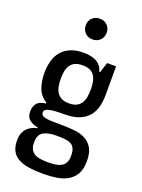

<svg xmlns="http://www.w3.org/2000/svg" viewBox="-174 -803 815 1105"><g transform="rotate(20 233.5 -250.5)"><path d="M219 -510Q238 -510 257 -507Q276 -504 292.5 -496Q309 -488 321.5 -474Q334 -460 340 -437H345L365 -500H420V-329Q420 -290 412 -255.5Q404 -221 383 -195Q362 -169 326 -154Q290 -139 234 -139Q171 -139 142.5 -132.5Q114 -126 114 -108Q114 -97 119.5 -91Q125 -85 139 -81.5Q153 -78 177 -77Q201 -76 239 -76Q282 -76 320 -72Q358 -68 386.5 -53Q415 -38 432 -9Q449 20 449 71Q449 120 431.5 150Q414 180 385 196.5Q356 213 318 219Q280 225 239 225Q189 225 150.5 219.5Q112 214 85 199.5Q58 185 44 159.5Q30 134 30 94Q30 67 38 48.5Q46 30 58.5 18Q71 6 86.5 -1Q102 -8 117 -11V-15Q84 -21 64 -37.5Q44 -54 44 -86Q44 -114 58 -135Q72 -156 114 -161V-167Q74 -192 59.5 -233Q45 -274 45 -322Q45 -363 54.5 -397.5Q64 -432 85 -457Q106 -482 139 -496Q172 -510 219 -510ZM238 -207Q266 -207 283.5 -216Q301 -225 311 -240.5Q321 -256 325 -277.5Q329 -299 329 -325Q329 -350 325 -371Q321 -392 311 -407.5Q301 -423 283.5 -431.5Q266 -440 238 -440Q210 -440 192 -431.5Q174 -423 163.5 -407.5Q153 -392 149 -371Q145 -350 145 -325Q145 -300 149 -278.5Q153 -257 163.5 -241Q174 -225 192 -216Q210 -207 238 -207ZM235 -8Q182 -8 154 9Q126 26 126 73Q126 98 134 113.5Q142 129 157 138Q172 147 193 150Q214 153 240 153Q265 153 286 150Q307 147 322 138Q337 129 345 113.5Q353 98 353 72Q353 44 345 27.5Q337 11 321.5 3.5Q306 -4 284 -6Q262 -8 235 -8ZM239 -599Q211 -599 193 -617Q175 -635 175 -663Q175 -691 193 -708.5Q211 -726 239 -726Q267 -726 285 -708.5Q303 -691 303 -663Q303 -635 285 -617Q267 -599 239 -599Z"/></g></svg>

Font: Hermeneus One
Style: Regular
Weight: 400
Designer: Rodrigo Fuenzalida, Pablo Impallari
Foundry: Pablo Impallari, Rodrigo Fuenzalida
Version: Version 1.002; ttfautohint (v0.93) -l 8 -r 50 -G 200 -x 14 -